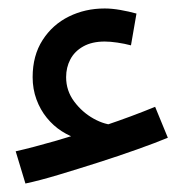

<svg xmlns="http://www.w3.org/2000/svg" viewBox="-20 -375 451 453"><path d="M166 -47Q145 -53 125.5 -65.5Q106 -78 90.5 -97Q75 -116 66 -140.5Q57 -165 57 -193Q57 -244 80.5 -280.5Q104 -317 142.5 -336Q181 -355 227 -355Q244 -355 264 -351.5Q284 -348 302 -343L289 -268Q274 -272 257 -274.5Q240 -277 227 -277Q197 -277 176.5 -265.5Q156 -254 146 -235Q136 -216 136 -193Q136 -161 155 -135.5Q174 -110 201 -95Q228 -80 253 -80ZM40 58 17 -18Q57 -27 112.5 -43Q168 -59 229 -79.5Q290 -100 346 -123L376 -50Q347 -38 303.5 -22.5Q260 -7 211.5 8.5Q163 24 118 37.5Q73 51 40 58Z"/></svg>

Font: Farlight84_Sys_V01
Style: Regular
Weight: 400
Designer: Ryoko NISHIZUKA  (kana, bopomofo & ideographs); Paul D. Hunt (Latin, Greek & Cyrillic); Sandoll Communications , Soo-you
Foundry: Adobe
Version: Version 2.004;October 29, 2024;FontCreator 14.0.0.2814 64-bi